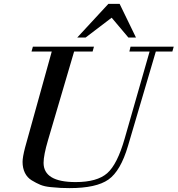

<svg xmlns="http://www.w3.org/2000/svg" viewBox="-20 -955 913 987"><path d="M142 -690 149 -715H463L456 -690H361L227 -235Q204 -157 204 -118Q204 -19 369 -19Q479 -19 531 -64.5Q583 -110 621 -243L749 -690H645L651 -715H873L866 -690H781L638 -205Q600 -76 537.5 -32Q475 12 338 12Q310 12 292.5 11Q275 10 242 7Q209 4 187.5 -5Q166 -14 143 -28Q120 -42 108 -66.5Q96 -91 96 -123Q96 -147 109 -197L246 -690ZM595 -935 679 -762H640L554 -864L420 -762H377L537 -935Z"/></svg>

Font: Justus
Style: Italic
Weight: 400
Italic angle: -12°
Version: Version 001.001